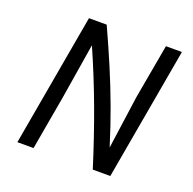

<svg xmlns="http://www.w3.org/2000/svg" viewBox="-121 -803 932 926"><g transform="rotate(20 345.0 -340.0)"><path d="M62 0 182 -680H273Q317 -584 354.5 -495.5Q392 -407 425 -317.5Q458 -228 489 -128L527 -400L577 -680H659L539 0H449Q401 -153 350.5 -289.5Q300 -426 240 -562L194 -278L145 0Z"/></g></svg>

Font: Inria Sans
Style: Italic
Weight: 400
Italic angle: -10°
Designer: Black Foundry Team
Foundry: Black Foundry
Version: Version 1.2; ttfautohint (v1.8.3)